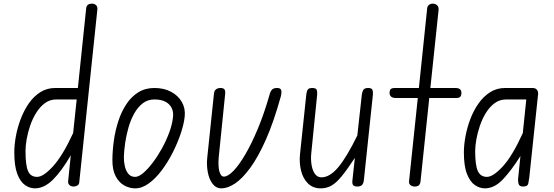

<svg xmlns="http://www.w3.org/2000/svg" viewBox="-20 -1024 3039 1054"><path d="M171.5 10Q143.5 10 117.5 -8Q91.5 -26 75 -69Q58.5 -112 58.5 -187.5Q58.5 -228.5 67.2 -276.5Q76 -324.5 93.8 -371.2Q111.5 -418 138.2 -456.5Q165 -495 201.2 -518Q237.5 -541 283.5 -541H407.5L453 -978Q454.5 -992.5 463.2 -998.2Q472 -1004 484.5 -1004Q498.5 -1004 507.2 -995.8Q516 -987.5 514.5 -972L415 -22.5Q414 -11.5 405 -5.8Q396 0 384 0Q370 0 361.5 -7.8Q353 -15.5 354 -28L368.5 -171.5Q318.5 -85 270.5 -37.5Q222.5 10 171.5 10ZM183.5 -53Q218 -53 271 -111Q324 -169 381.5 -293.5L401 -478H289Q254 -478 226.5 -457.8Q199 -437.5 178.8 -404.8Q158.5 -372 145.5 -334Q132.5 -296 126.2 -259.2Q120 -222.5 120 -195Q120 -116.5 134 -84.8Q148 -53 183.5 -53Z M722 10Q691 10 662 -6Q633 -22 614.8 -56.8Q596.5 -91.5 597 -147Q597.5 -198.5 605.2 -253.5Q613 -308.5 629.8 -359.8Q646.5 -411 673.5 -452Q700.5 -493 738.8 -517Q777 -541 827.5 -541Q880 -541 919 -520.2Q958 -499.5 978.2 -464.2Q998.5 -429 994 -384.5Q989.5 -342.5 972 -290.5Q954.5 -238.5 927.8 -185.8Q901 -133 867.5 -88.5Q834 -44 796.8 -17Q759.5 10 722 10ZM722 -53Q741 -53 766.2 -74.2Q791.5 -95.5 818.2 -130.8Q845 -166 868.8 -209Q892.5 -252 909 -296.5Q925.5 -341 929.5 -380Q935 -423.5 908.2 -450.8Q881.5 -478 827.5 -478Q791 -478 763.8 -457Q736.5 -436 717 -401.2Q697.5 -366.5 685.5 -324.5Q673.5 -282.5 667.2 -240.2Q661 -198 660 -162.5Q659.5 -139.5 664.8 -114Q670 -88.5 683.8 -70.8Q697.5 -53 722 -53Z M1196 10Q1166 10 1147 -15Q1128 -40 1120.8 -78.2Q1113.5 -116.5 1117.5 -156.5L1154.5 -510Q1156 -526 1165.8 -533.5Q1175.5 -541 1191 -541Q1205 -541 1211.5 -534Q1218 -527 1216 -508L1180.5 -158.5Q1178 -130.5 1180.2 -106.8Q1182.5 -83 1189.8 -68.8Q1197 -54.5 1209 -54.5Q1231 -54.5 1261.8 -86.2Q1292.5 -118 1327 -177Q1361.5 -236 1396 -318.8Q1430.5 -401.5 1459.5 -503.5Q1465 -523.5 1473.5 -532.2Q1482 -541 1501.5 -541Q1519.5 -541 1523.5 -529.8Q1527.5 -518.5 1521.5 -494.5Q1482.5 -354 1439.5 -257.2Q1396.5 -160.5 1353.2 -101.8Q1310 -43 1269.8 -16.5Q1229.5 10 1196 10Z M1740.5 10Q1698 10 1670.8 -16.8Q1643.5 -43.5 1632.8 -86.8Q1622 -130 1627 -178.5L1661.5 -506Q1662.5 -514.5 1664.8 -522.5Q1667 -530.5 1673.2 -535.8Q1679.5 -541 1693 -541Q1715 -541 1718.8 -530.5Q1722.5 -520 1721 -504L1688.5 -180.5Q1685.5 -148 1690.5 -118Q1695.5 -88 1709 -69.2Q1722.5 -50.5 1744.5 -50.5Q1790.5 -50.5 1836.8 -105.8Q1883 -161 1941.5 -280L1966.5 -506Q1968 -518.5 1974.2 -529.8Q1980.5 -541 2001 -541Q2020.5 -541 2024.5 -530.5Q2028.5 -520 2027 -504L1977.5 -35Q1975.5 -16.5 1967 -8.2Q1958.5 0 1941 0Q1925 0 1918.8 -7.5Q1912.5 -15 1914.5 -33L1928 -157.5Q1886 -93.5 1856.2 -57Q1826.5 -20.5 1799.8 -5.2Q1773 10 1740.5 10Z M2257 0Q2244 0 2234 -7.2Q2224 -14.5 2225.5 -29L2273.5 -486H2155Q2134.5 -486 2126.5 -494Q2118.5 -502 2118.5 -514.5Q2118.5 -527 2124.2 -534Q2130 -541 2150 -541H2279.5L2325 -978Q2326.5 -991 2335.2 -997.5Q2344 -1004 2355 -1004Q2369.5 -1004 2379.5 -995.2Q2389.5 -986.5 2387.5 -968L2342.5 -541H2479Q2497.5 -541 2505.2 -534Q2513 -527 2513 -514.5Q2513 -500.5 2507 -493.2Q2501 -486 2484.5 -486H2336.5L2288.5 -28.5Q2286.5 -12.5 2278.8 -6.2Q2271 0 2257 0Z M2641.5 10Q2613.5 10 2587 -8Q2560.5 -26 2543.5 -69Q2526.5 -112 2526.5 -187.5Q2526.5 -228.5 2535.5 -276.5Q2544.5 -324.5 2562.2 -371.2Q2580 -418 2607.2 -456.5Q2634.5 -495 2670.8 -518Q2707 -541 2753 -541H2903Q2920.5 -541 2927.8 -530.8Q2935 -520.5 2934 -508L2885.5 -49Q2883.5 -32.5 2880 -16.2Q2876.5 0 2851.5 0Q2831 0 2827 -14Q2823 -28 2824 -40.5L2837 -167.5Q2785.5 -86 2739.5 -38Q2693.5 10 2641.5 10ZM2653 -53Q2687 -53 2739.8 -110Q2792.5 -167 2850 -293.5L2869 -478H2758Q2723 -478 2695.5 -457.8Q2668 -437.5 2647.8 -404.8Q2627.5 -372 2614.5 -333.8Q2601.5 -295.5 2595 -259Q2588.5 -222.5 2588.5 -195Q2588.5 -116.5 2603.2 -84.8Q2618 -53 2653 -53Z"/></svg>

Font: Edu NSW ACT Hand
Style: Regular
Weight: 400
Designer: Tina and Corey Anderson, Eben Sorkin, Mirko Velimirovic
Foundry: Sorkin Type Co.
Version: Version 2.000